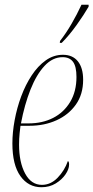

<svg xmlns="http://www.w3.org/2000/svg" viewBox="-20 -776 392 806"><path d="M154 10Q99 10 65.5 -37Q32 -84 32 -174Q32 -220 41.5 -271.5Q51 -323 69 -371.5Q87 -420 113 -459.5Q139 -499 172 -522.5Q205 -546 244 -546Q285 -546 307 -518.5Q329 -491 329 -441Q329 -380 298.5 -337Q268 -294 217 -271Q166 -248 104 -248H66Q65 -242 62.5 -218Q60 -194 60 -169Q60 -95 85.5 -47.5Q111 0 156 0Q193 0 222 -30Q251 -60 265 -100Q267 -99 268.5 -96Q270 -93 270 -85Q270 -66 255 -44Q240 -22 214 -6Q188 10 154 10ZM100 -258Q158 -258 203 -281Q248 -304 274.5 -348Q301 -392 301 -453Q301 -497 286.5 -516.5Q272 -536 243 -536Q201 -536 167 -499.5Q133 -463 108 -400Q83 -337 68 -258ZM232 -604Q257 -636 280 -675.5Q303 -715 322 -756H352V-748Q333 -715 302 -671.5Q271 -628 239 -596H231Z"/></svg>

Font: Noto Serif Display ExtraCondensed Thin
Style: Italic
Weight: 100
Width: 2
Italic angle: -12°
Designer: Monotype Design Team
Foundry: Monotype Imaging Inc.
Version: Version 2.009